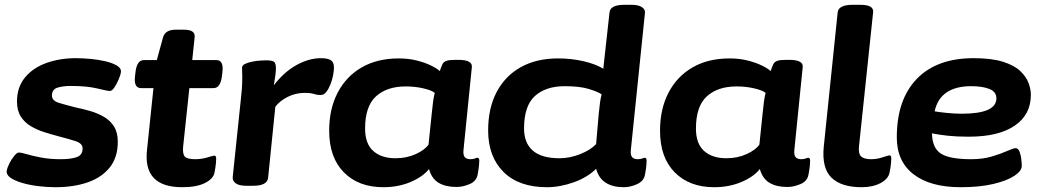

<svg xmlns="http://www.w3.org/2000/svg" viewBox="-20 -774 4376 802"><path d="M212 8Q176 8 139.5 3.5Q103 -1 72.5 -10Q42 -19 24 -31.5Q6 -44 8 -60Q10 -73 19 -91Q28 -109 39.5 -123Q51 -137 59 -137Q68 -137 91.5 -130Q115 -123 151.5 -116Q188 -109 234 -109Q275 -109 300 -117.5Q325 -126 325 -154Q325 -175 295.5 -184.5Q266 -194 227 -204Q197 -212 166.5 -221.5Q136 -231 109.5 -246.5Q83 -262 67 -287Q51 -312 51 -350Q51 -410 84.5 -450.5Q118 -491 174 -511Q230 -531 296 -531Q324 -531 357.5 -528Q391 -525 420.5 -518Q450 -511 468.5 -500Q487 -489 485 -473Q484 -462 476 -443Q468 -424 458 -409Q448 -394 439 -394Q429 -394 386 -404.5Q343 -415 274 -415Q244 -415 220.5 -408Q197 -401 197 -375Q197 -353 227 -344Q257 -335 297 -325Q327 -319 357.5 -310Q388 -301 414 -286Q440 -271 456 -246Q472 -221 472 -182Q472 -116 438 -74Q404 -32 345.5 -12Q287 8 212 8Z M741 8Q577 8 594 -147L621 -406H569Q538 -406 544 -456L546 -473Q552 -523 581 -523H635L661 -618Q670 -650 714 -650H747Q773 -650 784 -642Q795 -634 793 -618L783 -523H884Q915 -523 909 -473L907 -456Q901 -406 872 -406H771L745 -162Q742 -131 752 -120Q762 -109 795 -109Q822 -109 846.5 -116.5Q871 -124 875 -124Q883 -124 883 -112Q883 -108 882 -93.5Q881 -79 876 -53Q871 -27 836 -9.5Q801 8 741 8Z M1009 2Q979 2 965 -8Q951 -18 952 -34L985 -349Q988 -376 990 -399.5Q992 -423 992 -453Q992 -462 991.5 -471Q991 -480 991 -491Q991 -501 1003.5 -507Q1016 -513 1033.5 -516.5Q1051 -520 1067.5 -521Q1084 -522 1092 -522Q1112 -522 1122 -517.5Q1132 -513 1132.5 -491.5Q1133 -470 1124 -418Q1166 -473 1218 -502Q1270 -531 1321 -531Q1347 -531 1361 -523Q1375 -515 1375 -492Q1375 -480 1371.5 -460.5Q1368 -441 1360.5 -422Q1353 -403 1343 -390Q1333 -377 1319 -377Q1304 -377 1291 -381.5Q1278 -386 1252 -386Q1215 -386 1182 -369.5Q1149 -353 1130 -328L1100 -32Q1097 2 1037 2Z M1581 8Q1478 8 1416.5 -54Q1355 -116 1355 -228Q1355 -319 1390.5 -387Q1426 -455 1491 -492.5Q1556 -530 1646 -530Q1687 -530 1722 -521Q1757 -512 1782 -499.5Q1807 -487 1817 -477Q1823 -495 1828 -505.5Q1833 -516 1845 -520Q1857 -524 1882 -524H1894Q1954 -524 1951 -494L1916 -147Q1914 -126 1921.5 -117.5Q1929 -109 1945 -109Q1956 -109 1963.5 -112Q1971 -115 1974 -115Q1982 -115 1982 -103Q1982 -99 1981 -84.5Q1980 -70 1975 -44Q1970 -17 1941.5 -5Q1913 7 1887 7Q1841 7 1812 -10.5Q1783 -28 1772 -68Q1747 -36 1695.5 -14Q1644 8 1581 8ZM1632 -113Q1679 -113 1717 -130.5Q1755 -148 1770 -170L1784 -305Q1787 -336 1789.5 -353Q1792 -370 1796 -386Q1783 -397 1748 -405Q1713 -413 1675 -413Q1596 -413 1550.5 -371.5Q1505 -330 1505 -237Q1505 -174 1539 -143.5Q1573 -113 1632 -113Z M2265 8Q2147 8 2083 -56Q2019 -120 2019 -229Q2019 -322 2054.5 -389.5Q2090 -457 2155.5 -493.5Q2221 -530 2311 -530Q2366 -530 2416.5 -518.5Q2467 -507 2500 -487L2526 -722Q2529 -754 2589 -754H2617Q2647 -754 2661.5 -744Q2676 -734 2674 -720L2615 -147Q2613 -126 2620.5 -117.5Q2628 -109 2644 -109Q2655 -109 2662.5 -112Q2670 -115 2673 -115Q2681 -115 2681 -103Q2681 -99 2680 -84.5Q2679 -70 2674 -44Q2669 -17 2640.5 -4.5Q2612 8 2586 8Q2540 8 2510.5 -10.5Q2481 -29 2470 -69Q2434 -33 2376.5 -12.5Q2319 8 2265 8ZM2317 -113Q2360 -113 2403 -130Q2446 -147 2470 -172L2481 -299Q2484 -330 2486.5 -347Q2489 -364 2493 -380Q2477 -391 2439 -402.5Q2401 -414 2339 -414Q2260 -414 2214.5 -373Q2169 -332 2169 -237Q2169 -177 2205.5 -145Q2242 -113 2317 -113Z M2963 8Q2860 8 2798.5 -54Q2737 -116 2737 -228Q2737 -319 2772.5 -387Q2808 -455 2873 -492.5Q2938 -530 3028 -530Q3069 -530 3104 -521Q3139 -512 3164 -499.5Q3189 -487 3199 -477Q3205 -495 3210 -505.5Q3215 -516 3227 -520Q3239 -524 3264 -524H3276Q3336 -524 3333 -494L3298 -147Q3296 -126 3303.5 -117.5Q3311 -109 3327 -109Q3338 -109 3345.5 -112Q3353 -115 3356 -115Q3364 -115 3364 -103Q3364 -99 3363 -84.5Q3362 -70 3357 -44Q3352 -17 3323.5 -5Q3295 7 3269 7Q3223 7 3194 -10.5Q3165 -28 3154 -68Q3129 -36 3077.5 -14Q3026 8 2963 8ZM3014 -113Q3061 -113 3099 -130.5Q3137 -148 3152 -170L3166 -305Q3169 -336 3171.5 -353Q3174 -370 3178 -386Q3165 -397 3130 -405Q3095 -413 3057 -413Q2978 -413 2932.5 -371.5Q2887 -330 2887 -237Q2887 -174 2921 -143.5Q2955 -113 3014 -113Z M3579 8Q3494 8 3453 -32Q3412 -72 3421 -162L3479 -722Q3482 -754 3543 -754H3571Q3603 -754 3616 -746Q3629 -738 3627 -722L3568 -162Q3565 -132 3577 -120.5Q3589 -109 3619 -109Q3643 -109 3667 -117Q3691 -125 3695 -125Q3703 -125 3703 -113Q3703 -109 3702 -94.5Q3701 -80 3696 -54Q3691 -27 3658.5 -9.5Q3626 8 3579 8Z M3993 8Q3866 8 3796 -46Q3726 -100 3726 -200Q3726 -358 3809.5 -444.5Q3893 -531 4047 -531Q4122 -531 4169.5 -516Q4217 -501 4242 -477Q4267 -453 4276.5 -427Q4286 -401 4286 -378Q4286 -295 4218.5 -249Q4151 -203 4026 -203Q3977 -203 3939.5 -207Q3902 -211 3873 -217Q3874 -156 3910 -132.5Q3946 -109 4037 -109Q4085 -109 4123.5 -120.5Q4162 -132 4187.5 -143.5Q4213 -155 4222 -155Q4233 -155 4238.5 -141Q4244 -127 4246 -109.5Q4248 -92 4248 -81Q4248 -60 4217 -39.5Q4186 -19 4129 -5.5Q4072 8 3993 8ZM3997 -299Q4142 -299 4142 -363Q4142 -391 4112.5 -402.5Q4083 -414 4037 -414Q3907 -414 3884 -309Q3906 -305 3938.5 -302Q3971 -299 3997 -299Z"/></svg>

Font: Asap Expanded Expanded Regular
Style: Bold Italic
Weight: 700
Width: 7
Italic angle: -6°
Designer: Pablo Cosgaya
Foundry: Omnibus-Type
Version: Version 3.001; ttfautohint (v1.8.4.7-5d5b)